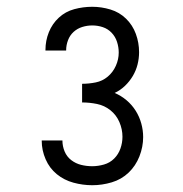

<svg xmlns="http://www.w3.org/2000/svg" viewBox="-20 -863 540 566"><path d="M252 -317Q224 -317 196.5 -324.5Q169 -332 147.5 -349.5Q126 -367 114.5 -393.5Q103 -420 103 -448V-449H164Q164 -432 170.5 -416.5Q177 -401 190 -391Q203 -381 219 -377Q235 -373 252 -373Q269 -373 286.5 -378Q304 -383 316.5 -395.5Q329 -408 335 -425Q341 -442 341 -460Q341 -482 332 -503Q323 -524 305.5 -538Q288 -552 266 -556.5Q244 -561 222 -561V-616Q242 -616 262 -620Q282 -624 297.5 -637Q313 -650 321.5 -669Q330 -688 330 -708Q330 -724 325 -739.5Q320 -755 309 -766.5Q298 -778 283 -783Q268 -788 252 -788Q237 -788 222.5 -783.5Q208 -779 197 -769Q186 -759 180.5 -744.5Q175 -730 175 -715V-714H114V-716Q114 -743 124 -768Q134 -793 153.5 -811Q173 -829 199 -836Q225 -843 252 -843Q279 -843 305.5 -835Q332 -827 351.5 -808Q371 -789 380.5 -763Q390 -737 390 -709Q390 -691 385.5 -673Q381 -655 371.5 -639Q362 -623 348.5 -610Q335 -597 318 -589Q337 -581 353 -567.5Q369 -554 380 -536.5Q391 -519 396.5 -499Q402 -479 402 -459Q402 -430 391 -402Q380 -374 359 -354Q338 -334 309.5 -325.5Q281 -317 252 -317Z"/></svg>

Font: Iosevka Custom Light
Style: Regular
Weight: 300
Monospace: yes
Designer: Belleve Invis
Foundry: Belleve Invis
Version: Version 27.3.5